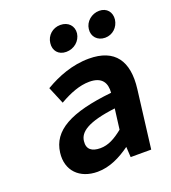

<svg xmlns="http://www.w3.org/2000/svg" viewBox="-131 -795 804 904"><g transform="rotate(-20 271.5 -343.0)"><path d="M204 12C265 12 320 -16 370 -52L373 0H476L512 -290C529 -426 476 -503 346 -503C262 -503 186 -472 128 -438L124 -436L160 -350L165 -353C211 -379 261 -400 311 -400C375 -400 394 -364 390 -316C180 -294 81 -239 68 -133C57 -46 114 12 204 12ZM381 -241 368 -139C328 -107 294 -88 254 -88C212 -88 187 -105 192 -146C197 -190 242 -224 381 -241ZM335 -634C339 -670 314 -698 274 -698C235 -698 205 -670 201 -634C196 -597 219 -569 258 -569C298 -569 330 -597 335 -634ZM525 -634C529 -670 507 -698 469 -698C431 -698 398 -670 394 -634C389 -597 415 -569 453 -569C491 -569 520 -597 525 -634Z"/></g></svg>

Font: Falling Sky
Style: MedObl
Weight: 500
Designer: Paul D. Hunt
Foundry: Adobe Systems Incorporated
Version: Version 1.02